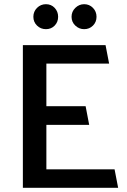

<svg xmlns="http://www.w3.org/2000/svg" viewBox="-20 -895 606 915"><path d="M381 -875Q406 -875 423 -857.5Q440 -840 440 -815Q440 -790 423 -773Q406 -756 381 -756Q357 -756 339 -773Q321 -790 321 -815Q321 -840 339 -857.5Q357 -875 381 -875ZM199 -875Q224 -875 240.5 -857.5Q257 -840 257 -815Q257 -790 240.5 -773Q224 -756 199 -756Q174 -756 156.5 -773Q139 -790 139 -815Q139 -840 156.5 -857.5Q174 -875 199 -875ZM89 0V-680H483L500 -592H201V-389H388Q392 -367 396.5 -344.5Q401 -322 405 -300H201V-88H526Q530 -66 534.5 -44Q539 -22 543 0Z"/></svg>

Font: Palanquin SemiBold
Style: Regular
Weight: 600
Designer: Pria Ravichandran
Version: Version 1.0.4